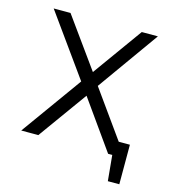

<svg xmlns="http://www.w3.org/2000/svg" viewBox="-94 -578 679 760"><g transform="rotate(15 245.0 -197.5)"><path d="M394 -57V0H407L417 105H464V-57ZM248 -297 102 -500H33L213 -249L34 0H104L248 -200L390 0H459L281 -249L460 -500H394Z"/></g></svg>

Font: AdventPro_ExpandedRegular
Style: ExpandedRegular
Weight: 400
Width: 7
Designer: VivaRado, Andreas Kalpakidis
Foundry: VivaRado, Andreas Kalpakidis
Version: Version 3.000